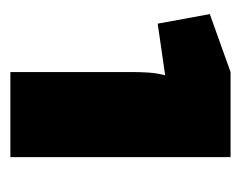

<svg xmlns="http://www.w3.org/2000/svg" viewBox="-66 -748 454 361"><g transform="rotate(90 160.5 -567.0)"><path d="M275 -774V-360H115V-591Q115 -606 116 -620.5Q117 -635 121 -651L24 -637L6 -735L115 -774Z"/></g></svg>

Font: Exo 2 Black
Style: Regular
Weight: 900
Designer: Natanael Gama
Foundry: Natanael Gama
Version: Version 2.010